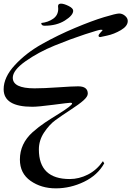

<svg xmlns="http://www.w3.org/2000/svg" viewBox="-91 -993 720 1052"><path d="M291 -12Q342 -12 390.5 -36.5Q439 -61 473 -110L480 -98Q444 -33 369.5 3Q295 39 215 39Q135 39 76.5 -2Q18 -43 18 -119Q18 -206 88 -269Q122 -299 155 -321Q188 -343 232 -370Q304 -415 304 -426Q304 -430 295 -430Q286 -430 202 -419Q118 -408 86 -408Q-71 -408 -71 -504Q-71 -570 -9.5 -636.5Q52 -703 139.5 -752Q227 -801 320 -840Q413 -879 479 -899Q545 -919 562 -919Q579 -919 594 -906.5Q609 -894 609 -878Q609 -850 571.5 -828Q534 -806 496 -798L459 -790Q449 -790 449 -797Q449 -804 460 -815Q471 -826 471 -828Q471 -830 461 -830Q451 -830 374.5 -805Q298 -780 208.5 -743.5Q119 -707 49 -657.5Q-21 -608 -21 -567Q-21 -509 98 -509Q148 -509 227.5 -514.5Q307 -520 337 -520Q390 -520 390 -480Q390 -464 366.5 -443Q343 -422 294.5 -390.5Q246 -359 212.5 -334.5Q179 -310 150.5 -267Q122 -224 122 -174Q122 -12 291 -12ZM135 -867Q173 -871 200.5 -890.5Q228 -910 228 -945Q228 -954 227 -959Q227 -973 243 -973Q259 -973 284.5 -960.5Q310 -948 310 -934Q310 -909 264.5 -880.5Q219 -852 153 -852Q135 -852 135 -867Z"/></svg>

Font: Mr Bedfort
Style: Regular
Weight: 400
Designer: Alejandro Paul
Foundry: Alejandro Paul
Version: Version 1.000